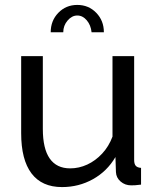

<svg xmlns="http://www.w3.org/2000/svg" viewBox="-20 -750 641 780"><path d="M66 -209V-522H154V-226Q154 -146 182 -106Q210 -66 265 -66Q301 -66 334.5 -81.5Q368 -97 395 -126Q422 -155 437 -195V-522H525V-100Q525 -84 531.5 -76.5Q538 -69 553 -68V0Q538 2 529.5 2.5Q521 3 513 3Q488 3 470 -12.5Q452 -28 451 -51L449 -112Q415 -54 357.5 -22Q300 10 232 10Q150 10 108 -45.5Q66 -101 66 -209ZM294 -687Q272 -687 254.5 -666.5Q237 -646 237 -619H186Q186 -666 217 -698Q248 -730 294 -730Q340 -730 371 -698Q402 -666 402 -619H352Q349 -648 332.5 -667.5Q316 -687 294 -687Z"/></svg>

Font: Raleway Thin Medium
Style: Regular
Weight: 500
Version: Version 4.026